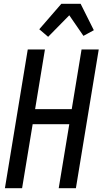

<svg xmlns="http://www.w3.org/2000/svg" viewBox="-20 -997 543 1017"><path d="M6 0 127 -735H218L166 -419H360L412 -735H503L382 0H291L347 -339H153L97 0ZM235 -802 188 -842 305 -977H407L477 -837L422 -807L347 -916Z"/></svg>

Font: Iosevka Medium Oblique
Style: Regular
Weight: 500
Italic angle: -9°
Monospace: yes
Designer: Belleve Invis
Foundry: Belleve Invis
Version: Version 32.5.0; ttfautohint (v1.8.4)